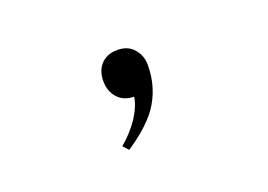

<svg xmlns="http://www.w3.org/2000/svg" viewBox="-48 -214 596 427"><g transform="rotate(-20 250.0 0.0)"><path d="M187.5 95.7 199.2 108.4Q247.1 77.1 272.5 43Q302.7 0 302.7 -54.7Q302.7 -77.1 289.1 -92.8Q275.4 -109.4 250 -109.4Q224.6 -109.4 210 -92.8Q197.3 -78.1 197.3 -54.7Q197.3 -32.2 210 -16.6Q224.6 1 250 1Q247.1 22.5 229.5 49.8Q211.9 75.2 187.5 95.7Z"/></g></svg>

Font: GulimChe
Style: Regular
Weight: 400
Monospace: yes
Version: Version 2.21